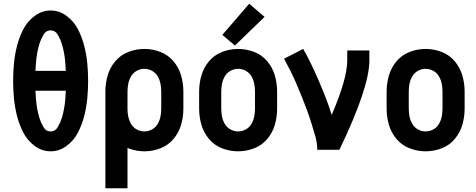

<svg xmlns="http://www.w3.org/2000/svg" viewBox="-20 -799 2540 1024"><path d="M250 8Q203 8 164 -21.5Q125 -51 103.5 -93.5Q82 -136 70.5 -181.5Q59 -227 54.5 -274Q50 -321 50 -367.5Q50 -414 54.5 -461Q59 -508 70.5 -553.5Q82 -599 103.5 -641.5Q125 -684 164 -713.5Q203 -743 250 -743Q297 -743 336 -713.5Q375 -684 396.5 -641.5Q418 -599 429.5 -553.5Q441 -508 445.5 -461Q450 -414 450 -367.5Q450 -321 445.5 -274Q441 -227 429.5 -181.5Q418 -136 396.5 -93.5Q375 -51 336 -21.5Q297 8 250 8ZM250 -98Q275 -98 289 -122.5Q303 -147 310 -170.5Q317 -194 321.5 -218.5Q326 -243 328 -268Q330 -291 331 -315H169Q170 -291 172 -268Q174 -243 178.5 -218.5Q183 -194 190 -170.5Q197 -147 211 -122.5Q225 -98 250 -98ZM169 -421H331Q330 -444 328 -467Q326 -492 321.5 -516.5Q317 -541 310 -564.5Q303 -588 289 -612.5Q275 -637 250 -637Q225 -637 211 -612.5Q197 -588 190 -564.5Q183 -541 178.5 -516.5Q174 -492 172 -467Q170 -444 169 -421Z M542 205V-310Q542 -354 554 -396Q566 -438 594.5 -472Q623 -506 664.5 -522Q706 -538 750 -538Q794 -538 835.5 -522Q877 -506 905.5 -472Q934 -438 946 -396Q958 -354 958 -310V-220Q958 -176 946 -134Q934 -92 905.5 -58Q877 -24 835.5 -8Q794 8 750 8Q706 8 665 -8L660 -10V205ZM750 -98Q771 -98 790.5 -108.5Q810 -119 821 -138Q832 -157 836 -178Q840 -199 840 -220V-310Q840 -331 836 -352Q832 -373 821 -392Q810 -411 790.5 -421.5Q771 -432 750 -432Q729 -432 709.5 -421.5Q690 -411 679 -392Q668 -373 664 -352Q660 -331 660 -310V-216Q660 -197 664 -178Q668 -157 679 -138Q690 -119 709.5 -108.5Q729 -98 750 -98ZM542 -216V-219Z M1233 -556 1166 -613 1309 -779 1391 -709ZM1250 8Q1206 8 1164.5 -8Q1123 -24 1094.5 -58Q1066 -92 1054 -134Q1042 -176 1042 -220V-310Q1042 -354 1054 -396Q1066 -438 1094.5 -472Q1123 -506 1164.5 -522Q1206 -538 1250 -538Q1294 -538 1335.5 -522Q1377 -506 1405.5 -472Q1434 -438 1446 -396Q1458 -354 1458 -310V-220Q1458 -176 1446 -134Q1434 -92 1405.5 -58Q1377 -24 1335.5 -8Q1294 8 1250 8ZM1250 -98Q1271 -98 1290.5 -108.5Q1310 -119 1321 -138Q1332 -157 1336 -178Q1340 -199 1340 -220V-310Q1340 -331 1336 -352Q1332 -373 1321 -392Q1310 -411 1290.5 -421.5Q1271 -432 1250 -432Q1229 -432 1209.5 -421.5Q1190 -411 1179 -392Q1168 -373 1164 -352Q1160 -331 1160 -310V-220Q1160 -199 1164 -178Q1168 -157 1179 -138Q1190 -119 1209.5 -108.5Q1229 -98 1250 -98Z M1672 0Q1672 -37 1661.5 -73Q1651 -109 1640 -144.5Q1629 -180 1616 -215Q1603 -250 1589 -284.5Q1575 -319 1560.5 -353Q1546 -387 1529.5 -420Q1513 -453 1495 -486L1597 -538Q1621 -496 1641.5 -453Q1662 -410 1681 -366Q1700 -322 1717.5 -277Q1735 -232 1749 -186Q1832 -379 1832 -477V-530H1950V-477Q1950 -332 1790 0Z M2250 8Q2206 8 2164.5 -8Q2123 -24 2094.5 -58Q2066 -92 2054 -134Q2042 -176 2042 -220V-310Q2042 -354 2054 -396Q2066 -438 2094.5 -472Q2123 -506 2164.5 -522Q2206 -538 2250 -538Q2294 -538 2335.5 -522Q2377 -506 2405.5 -472Q2434 -438 2446 -396Q2458 -354 2458 -310V-220Q2458 -176 2446 -134Q2434 -92 2405.5 -58Q2377 -24 2335.5 -8Q2294 8 2250 8ZM2250 -98Q2271 -98 2290.5 -108.5Q2310 -119 2321 -138Q2332 -157 2336 -178Q2340 -199 2340 -220V-310Q2340 -331 2336 -352Q2332 -373 2321 -392Q2310 -411 2290.5 -421.5Q2271 -432 2250 -432Q2229 -432 2209.5 -421.5Q2190 -411 2179 -392Q2168 -373 2164 -352Q2160 -331 2160 -310V-220Q2160 -199 2164 -178Q2168 -157 2179 -138Q2190 -119 2209.5 -108.5Q2229 -98 2250 -98Z"/></svg>

Font: Iosevka SS01
Style: Bold
Weight: 700
Monospace: yes
Designer: Belleve Invis
Foundry: Belleve Invis
Version: 2.3.3; ttfautohint (v1.8.3)